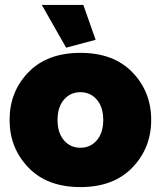

<svg xmlns="http://www.w3.org/2000/svg" viewBox="-20 -751 654 781"><path d="M19 -263Q19 -378 95.5 -457Q172 -536 307 -536Q442 -536 518.5 -457Q595 -378 595 -263Q595 -149 518.5 -69.5Q442 10 307 10Q172 10 95.5 -69.5Q19 -149 19 -263ZM240 -345.5Q214 -315 214 -263Q214 -211 240 -180.5Q266 -150 307 -150Q348 -150 374 -180.5Q400 -211 400 -263Q400 -315 374 -345.5Q348 -376 307 -376Q266 -376 240 -345.5ZM249 -557 150 -731H319L369 -589Z"/></svg>

Font: Raleway
Style: Heavy
Weight: 900
Designer: Matt McInerney, Pablo Impallari, Rodrigo Fuenzalida
Foundry: Matt McInerney, Pablo Impallari, Rodrigo Fuenzalida
Version: Version 2.001